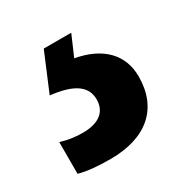

<svg xmlns="http://www.w3.org/2000/svg" viewBox="-82 -58 338 357"><g transform="rotate(-30 87.5 120.0)"><path d="M182 133C182 86 151 54 95 44L114 0H55L21 81C66 86 93 100 93 131C93 156 76 172 40 172C25 172 9 170 -7 165V233C10 238 33 240 60 240C138 240 182 201 182 133Z"/></g></svg>

Font: Noto Sans Georgian ExtraCondensed SemiBold
Style: Regular
Weight: 600
Width: 2
Designer: Monotype Design Team, Akaki Razmadze
Foundry: Google LLC
Version: Version 2.005